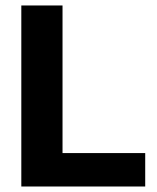

<svg xmlns="http://www.w3.org/2000/svg" viewBox="-20 -678 569 698"><path d="M507.9 0V-121.5H207.3V-658.1H57.5V0Z"/></svg>

Font: Arad-FD-VF Thin
Style: Regular
Weight: 100
Designer: Mohammad Darvishi
Version: Version 1.010;September 21, 2024;FontCreator 15.0.0.2992 64-